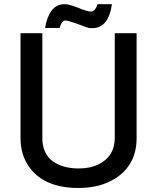

<svg xmlns="http://www.w3.org/2000/svg" viewBox="-20 -890 762 932"><path d="M523.4 -869.6Q506.8 -753.4 428.2 -753.4H419.9Q410.2 -753.9 398.4 -758.3L342.3 -778.8Q326.7 -784.2 314.7 -787.4Q302.7 -790.5 296.9 -790.5Q279.8 -790.5 269.5 -754.4H198.7Q217.3 -859.9 280.3 -868.7L291.5 -869.6L308.6 -868.7Q322.8 -866.2 363.3 -851.1L374.5 -845.7Q390.1 -840.3 402.1 -837.2Q414.1 -834 422.4 -834Q441.4 -834 453.6 -869.6ZM537.1 -729H643.1V-219.7Q643.1 -88.4 537.6 -22.5Q465.3 22.5 360.4 22.5Q194.8 22.5 121.6 -79.6Q80.1 -137.2 79.6 -219.7V-729H185.5V-219.7Q185.5 -146.5 234.4 -108.4Q284.7 -72.3 360.4 -72.3Q418 -72.3 457.5 -91.6Q497.1 -110.8 519 -146Q536.6 -177.7 537.1 -219.7Z"/></svg>

Font: SolaimanLipi
Style: Bold
Weight: 700
Designer: Solaiman Karim
Foundry: Al Mamun Sumon
Version: Version 2.000